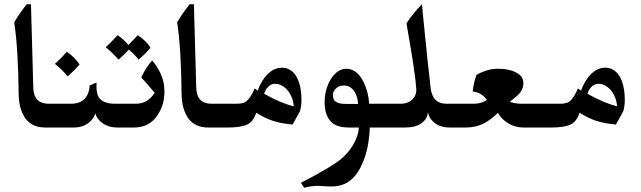

<svg xmlns="http://www.w3.org/2000/svg" viewBox="-20 -601 3022 905"><path d="M273 0H193Q133 0 101 -41Q70 -84 68 -153Q66 -372 47 -496Q73 -540 106 -581H126L137 -185Q139 -150 154 -133Q172 -112 211 -112H273Z M355 -297Q330 -268 299 -241Q272 -274 239 -300Q267 -325 295 -357Q313 -345 329.5 -328.5Q346 -312 355 -297Z M450 -136Q473 -112 521 -112H582V0H535Q482 0 452 -30Q433 -48 430 -67Q423 -46 405 -28Q374 0 329 0H256Q233 0 216.5 -16.5Q200 -33 200 -57Q200 -81 217.5 -96.5Q235 -112 256 -112H314Q396 -112 403 -198L435 -212Q432 -157 450 -136Z M689 -376Q667 -348 633 -320Q614 -345 587 -367Q565 -343 539 -320Q504 -359 478 -378Q515 -413 534 -435Q559 -420 585 -389Q619 -423 629 -435Q646 -425 663 -408.5Q680 -392 689 -376Z M755 -171Q755 -138 747.5 -111.5Q740 -85 723 -59Q685 0 612 0H565Q541 0 525 -16.5Q509 -33 509 -57Q509 -81 525 -96.5Q541 -112 565 -112H620Q677 -112 709 -164L677 -201L646 -236Q659 -264 670.5 -281.5Q682 -299 697 -316Q719 -292 737 -254Q755 -216 755 -171Z M1041 0H961Q901 0 869 -41Q838 -84 836 -153Q834 -372 815 -496Q841 -540 874 -581H894L905 -185Q907 -150 922 -133Q940 -112 979 -112H1041Z M1359 -14Q1304 -19 1265 -32Q1226 -45 1188 -70Q1174 -27 1144 -13.5Q1114 0 1055 0H1023Q1000 0 984 -16Q968 -32 968 -56Q968 -79 983 -95.5Q998 -112 1023 -112H1096Q1115 -112 1127 -116Q1139 -120 1148 -130Q1156 -138 1164 -151.5Q1172 -165 1180 -184L1195 -174Q1206 -206 1227 -235Q1263 -282 1309 -282Q1345 -282 1370 -251Q1392 -222 1398 -174Q1401 -153 1401 -133Q1401 -101 1394 -77ZM1225 -159Q1303 -115 1365 -100Q1365 -101 1362 -119Q1359 -137 1348 -157Q1336 -179 1317 -192.5Q1298 -206 1278 -206Q1260 -206 1248 -195.5Q1236 -185 1230.5 -173Q1225 -161 1225 -159Z M1840 0H1723Q1722 41 1713 89Q1704 137 1685 176Q1661 230 1622 256Q1588 278 1542 278L1514 277Q1492 275 1481 275Q1445 275 1414 284L1398 261L1430 244Q1480 218 1499 206Q1541 183 1581 154Q1610 131 1631.5 101.5Q1653 72 1663 41Q1670 22 1672 0H1624Q1562 0 1536 -32Q1510 -63 1510 -119Q1510 -167 1529 -209Q1543 -239 1564.5 -258Q1586 -277 1612 -277Q1663 -277 1695 -212Q1717 -165 1720 -112H1840ZM1601 -198Q1578 -198 1563.5 -184Q1549 -170 1549 -154Q1549 -129 1565 -120Q1581 -111 1613 -111H1668Q1666 -141 1654 -164Q1646 -179 1632.5 -188.5Q1619 -198 1601 -198Z M2144 0H2100Q2057 0 2030.5 -20Q2004 -40 1997 -72Q1995 -41 1967 -20.5Q1939 0 1892 0H1823Q1799 0 1783 -16.5Q1767 -33 1767 -56Q1767 -79 1783.5 -95.5Q1800 -112 1823 -112H1868Q1906 -112 1927 -136Q1945 -156 1942 -184Q1941 -199 1939 -215.5Q1937 -232 1936 -241Q1925 -327 1896 -491Q1926 -538 1969 -581Q1970 -573 1971 -562Q1972 -551 1973 -536Q2000 -265 2010 -185Q2014 -154 2028 -136Q2047 -112 2085 -112H2144Z M2565 0H2449Q2401 0 2365 -27Q2342 -43 2327 -69Q2291 -35 2262 -20Q2224 0 2176 0H2126Q2102 0 2086.5 -18Q2071 -36 2071 -56Q2071 -78 2088 -95Q2105 -112 2126 -112H2214Q2248 -112 2275 -130Q2262 -148 2246 -157.5Q2230 -167 2208 -170Q2213 -214 2226 -248Q2244 -259 2271 -268Q2298 -277 2327 -277Q2380 -277 2413.5 -259Q2447 -241 2447 -209Q2447 -174 2416 -148.5Q2385 -123 2383 -121Q2409 -112 2439 -112H2565Z M2883 -14Q2828 -19 2789 -32Q2750 -45 2712 -70Q2698 -27 2668 -13.5Q2638 0 2579 0H2547Q2524 0 2508 -16Q2492 -32 2492 -56Q2492 -79 2507 -95.5Q2522 -112 2547 -112H2620Q2639 -112 2651 -116Q2663 -120 2672 -130Q2680 -138 2688 -151.5Q2696 -165 2704 -184L2719 -174Q2730 -206 2751 -235Q2787 -282 2833 -282Q2869 -282 2894 -251Q2916 -222 2922 -174Q2925 -153 2925 -133Q2925 -101 2918 -77ZM2749 -159Q2827 -115 2889 -100Q2889 -101 2886 -119Q2883 -137 2872 -157Q2860 -179 2841 -192.5Q2822 -206 2802 -206Q2784 -206 2772 -195.5Q2760 -185 2754.5 -173Q2749 -161 2749 -159Z"/></svg>

Font: Mirza Medium
Style: Regular
Weight: 500
Designer: Arabic design by Kourosh Beigpour, Latin design by Eduardo Tunni, engineering by Lasse Fister
Version: Version 1.0010g